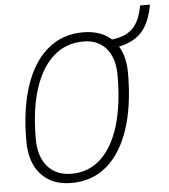

<svg xmlns="http://www.w3.org/2000/svg" viewBox="-56 -858 810 918"><g transform="rotate(-5 349.0 -398.5)"><path d="M250.5 9.8Q157.2 9.8 104.7 -47.9Q52.2 -105.5 52.2 -208Q52.2 -363.8 89.8 -474.4Q127.4 -585 198 -644Q268.6 -703.1 367.2 -703.1Q460.4 -703.1 512.7 -647Q564.9 -590.8 564.9 -490.7Q564.9 -333.5 527.6 -221.4Q490.2 -109.4 419.9 -49.8Q349.6 9.8 250.5 9.8ZM254.9 -34.2Q336.4 -34.2 394.5 -87.6Q452.6 -141.1 483.4 -241.7Q514.2 -342.3 514.2 -483.4Q514.2 -566.4 474.9 -612.8Q435.5 -659.2 365.2 -659.2Q281.2 -659.2 221.4 -606.2Q161.6 -553.2 129.9 -454.1Q98.1 -355 98.1 -215.3Q98.1 -129.9 139.6 -82Q181.2 -34.2 254.9 -34.2ZM490.7 -612.8 488.3 -654.3 518.6 -659.2Q575.7 -668.5 606.9 -702.9Q638.2 -737.3 650.4 -807.1H697.8Q682.1 -718.3 640.1 -674.3Q598.1 -630.4 521 -617.7Z"/></g></svg>

Font: Cascadia Code NF ExtraLight
Style: Italic
Weight: 200
Italic angle: -10°
Monospace: yes
Designer: Aaron Bell
Foundry: Saja Typeworks
Version: Version 2404.023; ttfautohint (v1.8.4)